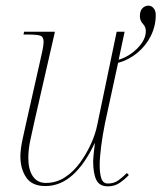

<svg xmlns="http://www.w3.org/2000/svg" viewBox="-20 -648 570 678"><path d="M361 10Q331 10 320 -13Q309 -36 309 -78Q309 -87 310.5 -101.5Q312 -116 315 -142H314Q280 -69 236.5 -30Q193 9 140 9Q93 9 72.5 -21.5Q52 -52 52 -96Q52 -122 60.5 -160Q69 -198 76 -230L120 -425Q126 -450 130 -470Q134 -490 134 -500Q134 -518 122.5 -522Q111 -526 81 -526H63L65 -536H174L102 -221Q93 -182 86.5 -150.5Q80 -119 80 -90Q80 -49 96 -25.5Q112 -2 142 -2Q179 -2 209.5 -22Q240 -42 263 -74Q286 -106 301.5 -140.5Q317 -175 323 -205L392 -536H420L399 -437Q423 -444 445 -460Q467 -476 481 -496.5Q495 -517 495 -538Q495 -553 484.5 -564Q474 -575 474 -591Q474 -610 483 -619Q492 -628 504 -628Q515 -628 522.5 -619Q530 -610 530 -595Q530 -556 512.5 -521Q495 -486 464.5 -461Q434 -436 397 -426L351 -214Q342 -170 337 -130Q332 -90 332 -64Q332 -35 338 -17.5Q344 0 361 0Q383 0 398.5 -11.5Q414 -23 428 -37L435 -30Q421 -15 403 -2.5Q385 10 361 10Z"/></svg>

Font: Noto Serif Display SemiCondensed Thin
Style: Italic
Weight: 100
Width: 4
Italic angle: -12°
Designer: Monotype Design Team
Foundry: Monotype Imaging Inc.
Version: Version 2.009